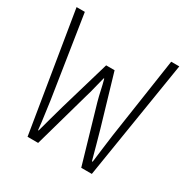

<svg xmlns="http://www.w3.org/2000/svg" viewBox="-152 -793 904 926"><g transform="rotate(30 300.0 -330.0)"><path d="M122 0 14 -660H60L130 -209Q135 -169 140.5 -132Q146 -95 150 -53H153Q164 -95 174.5 -132Q185 -169 196 -209L278 -488H325L407 -209Q418 -169 428.5 -132Q439 -95 450 -53H454Q459 -95 464 -132Q469 -169 474 -209L541 -660H586L480 0H421L330 -313Q322 -342 316 -370.5Q310 -399 302 -428H299Q291 -399 284.5 -370.5Q278 -342 269 -313L181 0Z"/></g></svg>

Font: Source Code Pro Light
Style: Regular
Weight: 300
Monospace: yes
Designer: Paul D. Hunt, Teo Tuominen
Foundry: Adobe Systems Incorporated
Version: Version 2.030;PS 1.000;hotconv 16.6.51;makeotf.lib2.5.65220